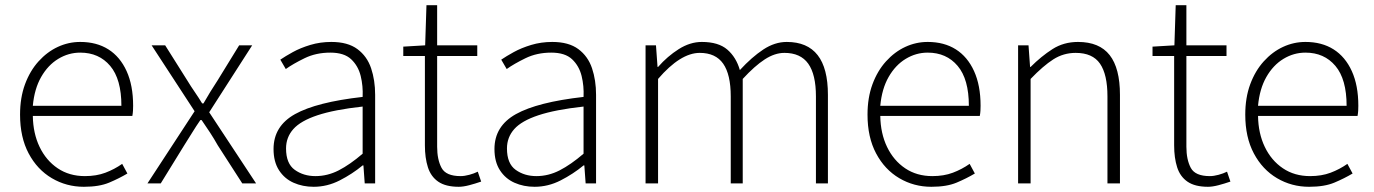

<svg xmlns="http://www.w3.org/2000/svg" viewBox="-20 -704 5276 737"><path d="M302 13Q235 13 179 -20Q123 -53 90 -115Q57 -177 57 -264Q57 -329 76 -380.5Q95 -432 128 -468.5Q161 -505 202 -524Q243 -543 288 -543Q351 -543 396 -514.5Q441 -486 466 -431Q491 -376 491 -298Q491 -289 490.5 -279.5Q490 -270 488 -259H106Q107 -192 132 -140Q157 -88 201.5 -58Q246 -28 306 -28Q350 -28 384.5 -41Q419 -54 449 -75L469 -38Q437 -19 399 -3Q361 13 302 13ZM106 -298H446Q446 -400 403 -451Q360 -502 288 -502Q243 -502 203.5 -478Q164 -454 138 -408.5Q112 -363 106 -298Z M546 0 727 -277 562 -530H614L699 -395Q713 -372 727.5 -351Q742 -330 756 -307H761Q774 -330 787 -351Q800 -372 815 -395L898 -530H948L783 -273L963 0H910L816 -146Q802 -171 786 -195.5Q770 -220 754 -243H749Q733 -220 718 -195.5Q703 -171 687 -146L597 0Z M1184 13Q1142 13 1107 -2.5Q1072 -18 1051 -50.5Q1030 -83 1030 -132Q1030 -220 1112.5 -266Q1195 -312 1372 -332Q1374 -374 1364.5 -412.5Q1355 -451 1328 -476.5Q1301 -502 1248 -502Q1193 -502 1149 -480.5Q1105 -459 1077 -439L1056 -475Q1075 -488 1104 -504Q1133 -520 1171 -531.5Q1209 -543 1252 -543Q1315 -543 1352 -515.5Q1389 -488 1404.5 -442Q1420 -396 1420 -340V0H1380L1375 -69H1372Q1332 -36 1284 -11.5Q1236 13 1184 13ZM1191 -28Q1237 -28 1280 -50Q1323 -72 1372 -114V-295Q1263 -283 1198.5 -261.5Q1134 -240 1106 -208.5Q1078 -177 1078 -134Q1078 -76 1111.5 -52Q1145 -28 1191 -28Z M1741 13Q1691 13 1662.5 -6.5Q1634 -26 1622.5 -62Q1611 -98 1611 -146V-489H1528V-525L1612 -530L1617 -684H1658V-530H1812V-489H1658V-141Q1658 -91 1675 -59.5Q1692 -28 1748 -28Q1763 -28 1781.5 -33Q1800 -38 1814 -45L1827 -7Q1804 1 1781 7Q1758 13 1741 13Z M2032 13Q1990 13 1955 -2.5Q1920 -18 1899 -50.5Q1878 -83 1878 -132Q1878 -220 1960.5 -266Q2043 -312 2220 -332Q2222 -374 2212.5 -412.5Q2203 -451 2176 -476.5Q2149 -502 2096 -502Q2041 -502 1997 -480.5Q1953 -459 1925 -439L1904 -475Q1923 -488 1952 -504Q1981 -520 2019 -531.5Q2057 -543 2100 -543Q2163 -543 2200 -515.5Q2237 -488 2252.5 -442Q2268 -396 2268 -340V0H2228L2223 -69H2220Q2180 -36 2132 -11.5Q2084 13 2032 13ZM2039 -28Q2085 -28 2128 -50Q2171 -72 2220 -114V-295Q2111 -283 2046.5 -261.5Q1982 -240 1954 -208.5Q1926 -177 1926 -134Q1926 -76 1959.5 -52Q1993 -28 2039 -28Z M2458 0V-530H2498L2504 -447H2506Q2542 -488 2585.5 -515.5Q2629 -543 2674 -543Q2738 -543 2772 -513.5Q2806 -484 2820 -435Q2866 -485 2910 -514Q2954 -543 3000 -543Q3079 -543 3118.5 -492.5Q3158 -442 3158 -340V0H3112V-334Q3112 -418 3082.5 -459.5Q3053 -501 2991 -501Q2954 -501 2915.5 -476Q2877 -451 2831 -401V0H2785V-334Q2785 -418 2756 -459.5Q2727 -501 2666 -501Q2629 -501 2589 -476Q2549 -451 2506 -401V0Z M3555 13Q3488 13 3432 -20Q3376 -53 3343 -115Q3310 -177 3310 -264Q3310 -329 3329 -380.5Q3348 -432 3381 -468.5Q3414 -505 3455 -524Q3496 -543 3541 -543Q3604 -543 3649 -514.5Q3694 -486 3719 -431Q3744 -376 3744 -298Q3744 -289 3743.5 -279.5Q3743 -270 3741 -259H3359Q3360 -192 3385 -140Q3410 -88 3454.5 -58Q3499 -28 3559 -28Q3603 -28 3637.5 -41Q3672 -54 3702 -75L3722 -38Q3690 -19 3652 -3Q3614 13 3555 13ZM3359 -298H3699Q3699 -400 3656 -451Q3613 -502 3541 -502Q3496 -502 3456.5 -478Q3417 -454 3391 -408.5Q3365 -363 3359 -298Z M3888 0V-530H3928L3934 -447H3936Q3977 -488 4020 -515.5Q4063 -543 4118 -543Q4200 -543 4239.5 -492.5Q4279 -442 4279 -340V0H4231V-334Q4231 -418 4202.5 -459.5Q4174 -501 4109 -501Q4062 -501 4023 -476Q3984 -451 3936 -401V0Z M4617 13Q4567 13 4538.5 -6.5Q4510 -26 4498.5 -62Q4487 -98 4487 -146V-489H4404V-525L4488 -530L4493 -684H4534V-530H4688V-489H4534V-141Q4534 -91 4551 -59.5Q4568 -28 4624 -28Q4639 -28 4657.5 -33Q4676 -38 4690 -45L4703 -7Q4680 1 4657 7Q4634 13 4617 13Z M5005 13Q4938 13 4882 -20Q4826 -53 4793 -115Q4760 -177 4760 -264Q4760 -329 4779 -380.5Q4798 -432 4831 -468.5Q4864 -505 4905 -524Q4946 -543 4991 -543Q5054 -543 5099 -514.5Q5144 -486 5169 -431Q5194 -376 5194 -298Q5194 -289 5193.5 -279.5Q5193 -270 5191 -259H4809Q4810 -192 4835 -140Q4860 -88 4904.5 -58Q4949 -28 5009 -28Q5053 -28 5087.5 -41Q5122 -54 5152 -75L5172 -38Q5140 -19 5102 -3Q5064 13 5005 13ZM4809 -298H5149Q5149 -400 5106 -451Q5063 -502 4991 -502Q4946 -502 4906.5 -478Q4867 -454 4841 -408.5Q4815 -363 4809 -298Z"/></svg>

Font: Noto Sans TC ExtraLight
Style: Regular
Weight: 250
Designer: Ryoko NISHIZUKA  (kana, bopomofo & ideographs); Paul D. Hunt (Latin, Greek & Cyrillic); Sandoll Communications , Soo-you
Foundry: Adobe
Version: Version 2.004-H2;hotconv 1.0.118;makeotfexe 2.5.65603